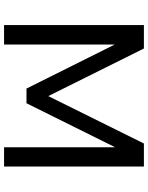

<svg xmlns="http://www.w3.org/2000/svg" viewBox="91 -836 745 968"><g transform="rotate(90 464.0 -352.5)"><path d="M107 0V-705H225L465 -223L704 -705H820V0H723V-558H722L501 -113H427L205 -558V0Z"/></g></svg>

Font: Nunito Sans 12pt ExtraLight 7pt Medium
Style: Regular
Weight: 500
Version: Version 3.101;gftools[0.9.27]